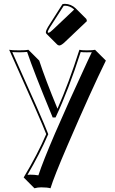

<svg xmlns="http://www.w3.org/2000/svg" viewBox="-20 -693 602 1006"><path d="M307.1 -670.9Q313.5 -672.9 320.8 -672.9Q352.1 -671.9 376 -649.9L432.6 -593.3L435.5 -582.5L320.8 -473.6Q301.8 -455.1 290.5 -454.6Q284.7 -455.6 280.3 -459L223.6 -515.6Q220.2 -520 220.2 -523.9Q221.2 -535.2 231.4 -551.8ZM27.8 -432.1Q42.5 -429.2 80.1 -429.2Q116.2 -429.2 128.9 -432.1L185.5 -375.5Q217.8 -276.9 281.2 -123.5Q340.8 -258.3 396 -432.1Q406.7 -429.2 435.1 -429.2Q467.8 -429.2 478 -432.1L534.7 -375.5Q459 -221.7 333.5 69.3Q262.2 234.9 244.6 293.5Q228 288.6 195.8 288.6Q177.2 288.6 160.6 293.5L104 236.8Q176.8 115.7 222.2 9.8Q199.7 -50.8 30.3 -427.2Q28.8 -430.2 27.8 -432.1ZM44.4 -419.9Q205.6 -62 231.4 6.3L232.9 10.3L231 14.2Q188.5 112.8 124 223.1Q132.3 222.2 139.2 222.2Q159.2 222.2 181.2 225.6Q228.5 81.1 437 -368.7Q451.2 -399.4 460.9 -419.4Q450.2 -418.9 435.1 -418.9Q413.6 -418.9 402.8 -420.4Q339.4 -223.1 273.9 -83.5L271 -77.6H255.9L253.4 -84Q155.3 -321.3 122.1 -420.9Q106.9 -419.4 80.1 -418.9Q57.1 -418.9 44.4 -419.9ZM313.5 -662.1 239.7 -546.9Q230 -530.3 230 -523.9Q231.4 -522.5 233.9 -521Q242.2 -522.9 256.8 -537.1L367.7 -642.1L367.2 -644.5Q345.7 -662.6 320.8 -663.1Q316.9 -662.6 313.5 -662.1Z"/></svg>

Font: Linux Biolinum Shadow O
Style: Regular
Weight: 400
Designer: Philipp H. Poll
Foundry: Philipp H. Poll
Version: Version 1.0.4